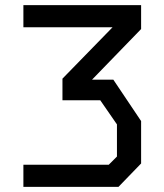

<svg xmlns="http://www.w3.org/2000/svg" viewBox="-20 -727 640 747"><path d="M71 -707V-621H418L223 -421V-337H370L435 -243V-118L403 -86H71V0H441L529 -91V-256L421 -417H338L529 -614V-707Z"/></svg>

Font: Kode Mono Medium
Style: Regular
Weight: 500
Monospace: yes
Designer: Isa Ozler
Foundry: Kadena LLC
Version: Version 1.206;gftools[0.9.28]